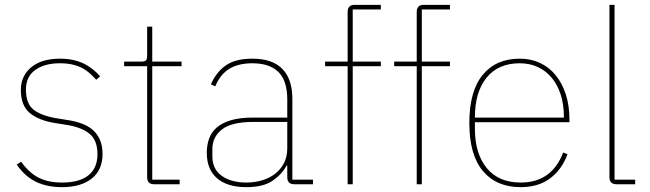

<svg xmlns="http://www.w3.org/2000/svg" viewBox="-20 -760 2680 792"><path d="M236 12Q175 12 129.5 -9.5Q84 -31 49 -81L67 -93Q101 -46 140.5 -26.5Q180 -7 236 -7Q308 -7 345 -37Q382 -67 382 -124Q382 -181 349.5 -208Q317 -235 254 -245L210 -252Q143 -262 104.5 -292.5Q66 -323 66 -389Q66 -421 78.5 -445Q91 -469 112.5 -485.5Q134 -502 163 -510Q192 -518 226 -518Q259 -518 284.5 -512Q310 -506 330 -495.5Q350 -485 365.5 -472Q381 -459 393 -445L377 -431Q365 -444 351.5 -456.5Q338 -469 320.5 -478.5Q303 -488 280 -493.5Q257 -499 227 -499Q164 -499 125.5 -471.5Q87 -444 87 -390Q87 -333 118 -308Q149 -283 214 -272L258 -265Q291 -260 318 -250Q345 -240 363.5 -223.5Q382 -207 392.5 -182.5Q403 -158 403 -125Q403 -59 358.5 -23.5Q314 12 236 12Z M616 0Q587 0 587 -29V-487H492V-506H564Q578 -506 582.5 -511.5Q587 -517 587 -531V-650H608V-506H729V-487H608V-19H721V0Z M1194 0Q1165 0 1165 -29V-77H1162Q1143 -41 1104.5 -14.5Q1066 12 996 12Q918 12 875.5 -24.5Q833 -61 833 -130Q833 -161 842.5 -188Q852 -215 874 -234Q896 -253 932.5 -264Q969 -275 1023 -275H1165V-349Q1165 -427 1128.5 -463Q1092 -499 1021 -499Q964 -499 926.5 -476.5Q889 -454 868 -404L850 -412Q871 -461 910.5 -489.5Q950 -518 1021 -518Q1104 -518 1145 -475.5Q1186 -433 1186 -352V-19H1271V0ZM996 -7Q1030 -7 1060.5 -16Q1091 -25 1114 -42.5Q1137 -60 1151 -86.5Q1165 -113 1165 -148V-257H1024Q935 -257 895.5 -226Q856 -195 856 -145V-115Q856 -62 895 -34.5Q934 -7 996 -7Z M1414 -487H1321V-506H1414V-711Q1414 -740 1443 -740H1551V-721H1435V-506H1551V-487H1435V0H1414Z M1699 -487H1606V-506H1699V-711Q1699 -740 1728 -740H1836V-721H1720V-506H1836V-487H1720V0H1699Z M2128 12Q2028 12 1972 -54.5Q1916 -121 1916 -253Q1916 -384 1971 -451Q2026 -518 2124 -518Q2170 -518 2207.5 -500.5Q2245 -483 2272 -450Q2299 -417 2314 -370.5Q2329 -324 2329 -266V-256H1939V-229Q1939 -126 1988 -66.5Q2037 -7 2128 -7Q2256 -7 2303 -131L2321 -124Q2298 -61 2249.5 -24.5Q2201 12 2128 12ZM2124 -499Q2035 -499 1987 -439.5Q1939 -380 1939 -277V-275H2306V-279Q2306 -329 2293 -369.5Q2280 -410 2256 -439Q2232 -468 2198.5 -483.5Q2165 -499 2124 -499Z M2523 0Q2494 0 2494 -29V-740H2515V-19H2600V0Z"/></svg>

Font: IBM Plex Sans Devanagari Thin
Style: Regular
Weight: 100
Designer: Mike Abbink, Paul van der Laan, Pieter van Rosmalen, Erin McLaughlin
Foundry: Bold Monday
Version: Version 1.1